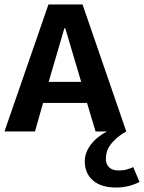

<svg xmlns="http://www.w3.org/2000/svg" viewBox="-25 -586 642 856"><path d="M363 -127H167L131 0H-5L191 -566H343L538 0Q510 16 492 32.5Q474 49 464 64.5Q454 80 450.5 95Q447 110 447 123Q447 145 461 159.5Q475 174 505 174Q525 174 542 169Q559 164 569 159L597 225Q550 250 492 250Q426 250 389.5 218.5Q353 187 353 133Q353 95 379 60Q405 25 452 0H401ZM192 -221H337L266 -460H262Z"/></svg>

Font: Qnwhxotralxmqkhsjrfbfhwcoqn
Style: Regular
Weight: 500
Designer: Carrois Corporate & Edenspiekermann
Foundry: Carrois Corporate GbR & Edenspiekermann AG
Version: Version 2.001